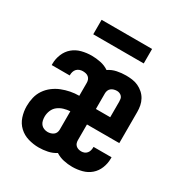

<svg xmlns="http://www.w3.org/2000/svg" viewBox="-170 -851 940 988"><g transform="rotate(30 300.0 -357.5)"><path d="M197 8Q166 8 135 -1Q104 -10 81 -31.5Q58 -53 48 -83.5Q38 -114 38 -146Q38 -172 44 -197.5Q50 -223 64.5 -244.5Q79 -266 100 -282Q121 -298 145 -307.5Q169 -317 194.5 -322Q220 -327 246 -327V-404Q246 -413 243 -421.5Q240 -430 233 -436Q226 -442 217 -444Q208 -446 199 -446Q189 -446 179.5 -442.5Q170 -439 163.5 -432Q157 -425 154 -415.5Q151 -406 151 -396Q151 -395 151 -394.5Q151 -394 151 -393H44Q44 -395 44 -397Q44 -399 44 -401Q44 -430 55.5 -458Q67 -486 89 -504.5Q111 -523 140 -530.5Q169 -538 199 -538Q225 -538 252 -532.5Q279 -527 301 -512Q323 -527 349.5 -532.5Q376 -538 403 -538Q421 -538 440 -535.5Q459 -533 476 -525Q493 -517 507 -504.5Q521 -492 530 -475.5Q539 -459 542.5 -441Q546 -423 546 -404V-219H354V-126Q354 -117 356.5 -109Q359 -101 365.5 -95Q372 -89 380.5 -86.5Q389 -84 397 -84Q407 -84 415.5 -87.5Q424 -91 430 -98Q436 -105 438.5 -114.5Q441 -124 441 -133Q441 -134 441 -134.5Q441 -135 441 -136H548Q548 -134 548 -132Q548 -130 548 -128Q548 -99 537 -71.5Q526 -44 504.5 -25.5Q483 -7 454.5 0.5Q426 8 397 8Q371 8 345.5 2.5Q320 -3 298 -17Q276 -3 250 2.5Q224 8 197 8ZM439 -311V-404Q439 -412 437.5 -420Q436 -428 430.5 -434Q425 -440 417.5 -443Q410 -446 402 -446Q393 -446 384 -443.5Q375 -441 368 -435.5Q361 -430 357.5 -421.5Q354 -413 354 -404V-311ZM197 -84Q206 -84 215 -86.5Q224 -89 231.5 -94.5Q239 -100 242.5 -108.5Q246 -117 246 -126V-235Q228 -234 209 -228.5Q190 -223 175 -211.5Q160 -200 152.5 -182Q145 -164 145 -145Q145 -134 147.5 -122.5Q150 -111 157 -102Q164 -93 175 -88.5Q186 -84 197 -84ZM150 -637V-723H450V-637Z"/></g></svg>

Font: Iosevka Slab Semibold Extended
Style: Regular
Weight: 600
Width: 7
Monospace: yes
Designer: Belleve Invis
Foundry: Belleve Invis
Version: Version 11.1.0; ttfautohint (v1.8.3)